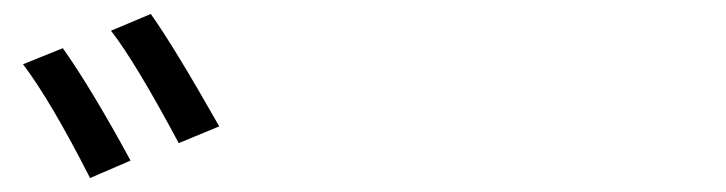

<svg xmlns="http://www.w3.org/2000/svg" viewBox="-20 -860 1040 275"><path d="M70 -791Q111 -733 167 -630L109 -605Q53 -715 13 -768ZM196 -840Q230 -792 294 -679L236 -655Q174 -771 139 -816Z"/></svg>

Font: Swei Fan Sans CJK TC
Style: Regular
Weight: 400
Version: Version 2.130